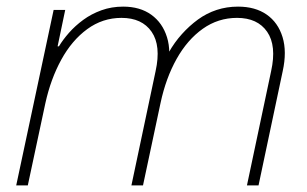

<svg xmlns="http://www.w3.org/2000/svg" viewBox="-20 -560 927 580"><path d="M64 0H29L142 -530H177L154 -420H158Q170 -440 188.5 -461Q207 -482 231.5 -500Q256 -518 286.5 -529Q317 -540 352 -540Q403 -540 437 -515.5Q471 -491 484.5 -447.5Q498 -404 485 -345L412 0H377L450 -345Q467 -422 438 -464Q409 -506 347 -506Q290 -506 243.5 -472Q197 -438 165 -379.5Q133 -321 117 -248ZM412 0H377L464 -402H490Q507 -432 529.5 -457Q552 -482 578 -501Q604 -520 634.5 -530Q665 -540 699 -540Q751 -540 785.5 -516Q820 -492 833.5 -448Q847 -404 834 -345L761 0H726L799 -345Q816 -422 787 -464Q758 -506 696 -506Q639 -506 592.5 -473Q546 -440 513.5 -382Q481 -324 465 -249Z"/></svg>

Font: Be Vietnam Pro Variable Thin
Style: Italic
Weight: 100
Italic angle: -12°
Designer: Lam Bao, Tony Le, Vietanh Nguyen
Foundry: Yellow Type Foundry
Version: Version 1.002